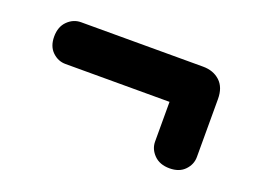

<svg xmlns="http://www.w3.org/2000/svg" viewBox="-59 -557 729 547"><g transform="rotate(20 305.0 -283.5)"><path d="M50 -371Q50 -401 67.5 -418.2Q85 -435.5 108 -435.5H478Q509.5 -435.5 529.5 -417Q549.5 -398.5 549.5 -363V-187.5Q549.5 -165 533 -147.8Q516.5 -130.5 487 -130.5Q457 -130.5 439.8 -148Q422.5 -165.5 422.5 -188.5V-323.5L437.5 -308.5H107Q84.5 -308.5 67.2 -325Q50 -341.5 50 -371Z"/></g></svg>

Font: Fraunces SuperSoft 9pt
Style: Regular
Weight: 900
Version: Version 1.000;[b76b70a41]